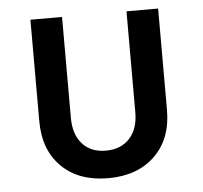

<svg xmlns="http://www.w3.org/2000/svg" viewBox="-45 -597 690 653"><g transform="rotate(-5 300.0 -270.0)"><path d="M299 10Q199 10 140.5 -47.5Q82 -105 82 -204V-550H190V-205Q190 -149 219 -116.5Q248 -84 299 -84Q351 -84 380.5 -116.5Q410 -149 410 -205V-550H518V-204Q518 -105 458.5 -47.5Q399 10 299 10Z"/></g></svg>

Font: JetBrains Mono SemiBold
Style: Regular
Weight: 472
Monospace: yes
Designer: Philipp Nurullin, Konstantin Bulenkov
Foundry: JetBrains
Version: Version 2.305; ttfautohint (v1.8.4.7-5d5b)